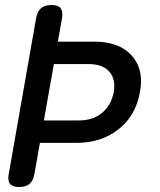

<svg xmlns="http://www.w3.org/2000/svg" viewBox="-20 -750 640 770"><path d="M156 -267H296Q353 -267 389.5 -297.5Q426 -328 436 -380Q445 -433 418 -463Q391 -493 336 -493H196ZM118 -52Q113 -25 98.5 -12.5Q84 0 57 0Q31 0 20.5 -12.5Q10 -25 15 -52L125 -678Q130 -705 145 -717.5Q160 -730 186 -730Q213 -730 223 -717.5Q233 -705 229 -678L212 -583H357Q425 -583 469.5 -558Q514 -533 533.5 -487.5Q553 -442 541 -380Q525 -287 456 -232Q387 -177 286 -177H140Z"/></svg>

Font: Maple Mono Medium
Style: Italic
Weight: 500
Italic angle: -10°
Monospace: yes
Designer: subframe7536
Version: Version 7.000